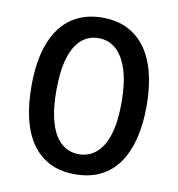

<svg xmlns="http://www.w3.org/2000/svg" viewBox="-78 -744 768 828"><g transform="rotate(10 306.0 -330.0)"><path d="M304 13Q240 13 193 -11Q146 -35 115 -79.5Q84 -124 69 -187Q54 -250 54 -329Q54 -443 84 -519.5Q114 -596 170.5 -634.5Q227 -673 305 -673Q367 -673 414 -650Q461 -627 493 -583.5Q525 -540 541.5 -476Q558 -412 558 -330Q558 -250 542 -186.5Q526 -123 494.5 -78.5Q463 -34 415.5 -10.5Q368 13 304 13ZM305 -75Q349 -75 381.5 -102.5Q414 -130 431.5 -185.5Q449 -241 449 -326Q449 -410 431.5 -467Q414 -524 381.5 -553.5Q349 -583 304 -583Q261 -583 229.5 -556Q198 -529 180.5 -473Q163 -417 163 -330Q163 -264 173 -216Q183 -168 201.5 -137Q220 -106 246.5 -90.5Q273 -75 305 -75Z"/></g></svg>

Font: Bricolage Grotesque SemiCondensed Medium
Style: Regular
Weight: 500
Width: 4
Designer: Mathieu Triay
Foundry: Atelier Triay
Version: Version 1.001;gftools[0.9.33.dev8+g029e19f]